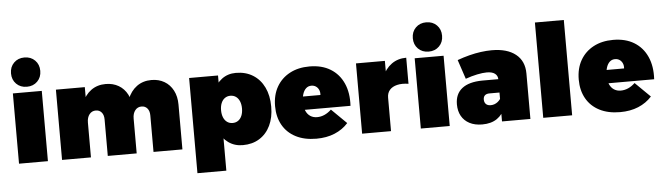

<svg xmlns="http://www.w3.org/2000/svg" viewBox="-56 -1056 5147 1489"><g transform="rotate(-5 2517.5 -311.5)"><path d="M55 -547H280V0H55ZM168 -817Q218 -817 250 -785Q282 -753 282 -703Q282 -653 250 -621Q218 -589 168 -589Q118 -589 86 -621Q54 -653 54 -703Q54 -753 86 -785Q118 -817 168 -817Z M746 -284Q746 -319 729 -339Q712 -359 684 -359Q653 -359 634 -335Q615 -311 615 -271H565Q565 -358 590.5 -422.5Q616 -487 664 -522Q712 -557 778 -557Q835 -557 878.5 -531.5Q922 -506 946.5 -459Q971 -412 971 -349V0H746ZM1102 -284Q1102 -319 1085 -339Q1068 -359 1040 -359Q1009 -359 990 -335Q971 -311 971 -271H921Q921 -358 946.5 -422.5Q972 -487 1020 -522Q1068 -557 1134 -557Q1191 -557 1234.5 -531.5Q1278 -506 1302.5 -459Q1327 -412 1327 -349V0H1102ZM390 -547H615V0H390Z M1791 -555Q1867 -555 1923.5 -520Q1980 -485 2011 -421Q2042 -357 2042 -270Q2042 -186 2012 -123.5Q1982 -61 1927 -26.5Q1872 8 1797 8Q1733 8 1685 -26.5Q1637 -61 1610.5 -124Q1584 -187 1584 -271Q1584 -357 1609.5 -421Q1635 -485 1681.5 -520Q1728 -555 1791 -555ZM1733 -382Q1709 -382 1690.5 -369Q1672 -356 1662 -332Q1652 -308 1652 -276Q1652 -244 1662 -220Q1672 -196 1690.5 -183Q1709 -170 1733 -170Q1758 -170 1776.5 -183Q1795 -196 1805 -220Q1815 -244 1815 -276Q1815 -308 1805 -332Q1795 -356 1776.5 -369Q1758 -382 1733 -382ZM1427 -547H1652V194H1427Z M2430 -327Q2432 -350 2424 -367.5Q2416 -385 2401 -395Q2386 -405 2366 -405Q2341 -405 2324 -389Q2307 -373 2298.5 -345.5Q2290 -318 2290 -284Q2290 -243 2302.5 -215Q2315 -187 2337.5 -172.5Q2360 -158 2390 -158Q2449 -158 2501 -207L2618 -92Q2575 -44 2512.5 -18Q2450 8 2370 8Q2277 8 2210 -26.5Q2143 -61 2107.5 -124Q2072 -187 2072 -271Q2072 -358 2108.5 -421.5Q2145 -485 2210.5 -520Q2276 -555 2364 -555Q2460 -555 2527 -514Q2594 -473 2627.5 -398.5Q2661 -324 2655 -223H2261V-327Z M3118 -354Q3068 -362 3030 -353Q2992 -344 2971.5 -320.5Q2951 -297 2951 -261L2901 -271Q2901 -358 2928 -422.5Q2955 -487 3003.5 -522Q3052 -557 3118 -557ZM2726 -547H2951V0H2726Z M3183 -547H3408V0H3183ZM3296 -817Q3346 -817 3378 -785Q3410 -753 3410 -703Q3410 -653 3378 -621Q3346 -589 3296 -589Q3246 -589 3214 -621Q3182 -653 3182 -703Q3182 -753 3214 -785Q3246 -817 3296 -817Z M3737 -225Q3714 -225 3701.5 -214Q3689 -203 3689 -181Q3689 -159 3702 -146Q3715 -133 3739 -133Q3754 -133 3768 -138Q3782 -143 3794 -152.5Q3806 -162 3815 -175L3841 -109Q3822 -53 3776.5 -21.5Q3731 10 3661 10Q3603 10 3562 -11.5Q3521 -33 3499.5 -71.5Q3478 -110 3478 -162Q3478 -243 3532 -285.5Q3586 -328 3690 -329H3834V-225ZM3815 -327Q3815 -356 3793.5 -372.5Q3772 -389 3730 -389Q3699 -389 3655 -380Q3611 -371 3564 -354L3514 -504Q3561 -521 3607.5 -533Q3654 -545 3699 -551Q3744 -557 3784 -557Q3903 -557 3969.5 -504Q4036 -451 4036 -354V0H3815Z M4136 -742H4361V0H4136Z M4794 -327Q4796 -350 4788 -367.5Q4780 -385 4765 -395Q4750 -405 4730 -405Q4705 -405 4688 -389Q4671 -373 4662.5 -345.5Q4654 -318 4654 -284Q4654 -243 4666.5 -215Q4679 -187 4701.5 -172.5Q4724 -158 4754 -158Q4813 -158 4865 -207L4982 -92Q4939 -44 4876.5 -18Q4814 8 4734 8Q4641 8 4574 -26.5Q4507 -61 4471.5 -124Q4436 -187 4436 -271Q4436 -358 4472.5 -421.5Q4509 -485 4574.5 -520Q4640 -555 4728 -555Q4824 -555 4891 -514Q4958 -473 4991.5 -398.5Q5025 -324 5019 -223H4625V-327Z"/></g></svg>

Font: Alexandria Black
Style: Regular
Weight: 900
Designer: Mohamed Gaber
Foundry: Kief Type Foundry
Version: Version 5.100